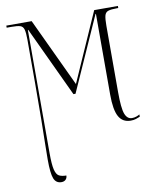

<svg xmlns="http://www.w3.org/2000/svg" viewBox="-86 -603 745 910"><g transform="rotate(-10 286.5 -148.0)"><path d="M136 240Q110 240 100 215Q90 190 90 123Q90 88 91 43Q92 -2 93 -70Q94 -138 94 -242V-453Q94 -487 89.5 -502.5Q85 -518 71.5 -522Q58 -526 30 -526H7V-536H129L284 -206L430 -536H544V-526H537Q509 -526 495.5 -521.5Q482 -517 478 -501.5Q474 -486 474 -453V-134Q474 -56 484.5 -28.5Q495 -1 518 -1Q529 -1 539 -4.5Q549 -8 555 -12V-1Q546 3 535 6.5Q524 10 510 10Q471 10 453 -22.5Q435 -55 435 -128V-517H433L274 -161H264L106 -498H104V95Q104 149 110 174Q116 199 129 206Q142 213 164 213Q164 225 156.5 232.5Q149 240 136 240Z"/></g></svg>

Font: Noto Serif Display ExtraCondensed ExtraLight
Style: Regular
Weight: 200
Width: 2
Designer: Monotype Design Team
Foundry: Monotype Imaging Inc.
Version: Version 2.009